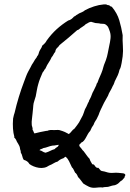

<svg xmlns="http://www.w3.org/2000/svg" viewBox="-20 -749 604 895"><path d="M410.2 16.6Q417 16.6 419.4 20Q421.9 23.4 424.3 26.9Q426.8 30.3 430.2 32.2Q433.6 34.2 438.5 33.2Q445.3 40 447.8 43.9Q450.2 47.9 458 48.8Q465.8 49.8 474.6 52.7Q483.4 55.7 491.2 56.6Q502 57.6 510.7 56.6Q519.5 55.7 531.2 56.6Q539.1 57.6 551.3 58.6Q563.5 59.6 564.5 67.4Q561.5 71.3 559.6 80.1Q554.7 84 551.8 88.4Q548.8 92.8 543 94.7Q533.2 104.5 530.8 106.4Q528.3 108.4 524.4 110.4Q514.6 115.2 512.7 114.7Q510.7 114.3 508.8 115.2Q502 116.2 495.1 118.7Q488.3 121.1 483.4 122.1Q475.6 123 469.7 123Q463.9 123 459 125Q451.2 124 442.4 124.5Q433.6 125 425.8 126Q408.2 127.9 394 121.1Q379.9 114.3 368.2 106.4Q362.3 98.6 356.4 90.8Q350.6 83 343.8 76.2Q337.9 60.5 330.1 55.7Q325.2 46.9 322.8 41Q320.3 35.2 315.4 31.2Q307.6 14.6 301.8 2.4Q295.9 -9.8 286.1 -18.6Q278.3 -14.6 276.4 -11.7Q259.8 -6.8 249 3.9Q238.3 6.8 229 12.7Q219.7 18.6 209 22.5Q198.2 30.3 186 32.7Q173.8 35.2 161.1 33.2Q148.4 31.2 136.7 26.4Q125 21.5 117.2 15.6Q109.4 1 90.8 -3.9Q85.9 -10.7 84 -20.5Q82 -30.3 77.1 -37.1Q77.1 -46.9 74.2 -51.8Q72.3 -66.4 69.3 -70.3Q66.4 -74.2 64.5 -79.1Q61.5 -83 59.1 -87.9Q56.6 -92.8 54.7 -97.7Q49.8 -105.5 47.4 -106.9Q44.9 -108.4 46.9 -111.3Q37.1 -145.5 41 -196.3Q43.9 -209 44.9 -213.4Q45.9 -217.8 47.9 -222.7Q56.6 -260.7 67.9 -297.4Q79.1 -334 91.8 -367.2Q96.7 -379.9 101.1 -392.1Q105.5 -404.3 111.3 -415Q114.3 -419.9 117.2 -425.8Q120.1 -431.6 123 -436.5Q126 -442.4 128.4 -447.3Q130.9 -452.1 134.8 -457Q142.6 -471.7 151.4 -482.4Q152.3 -486.3 154.8 -488.8Q157.2 -491.2 158.2 -494.1Q160.2 -498 160.6 -501.5Q161.1 -504.9 163.1 -508.8Q166 -515.6 170.4 -522Q174.8 -528.3 176.8 -536.1Q183.6 -542 188.5 -546.9Q193.4 -551.8 197.3 -559.6Q218.8 -589.8 244.1 -612.8Q269.5 -635.7 297.9 -653.3Q306.6 -655.3 313.5 -660.6Q320.3 -666 325.2 -671.9Q330.1 -672.9 335.9 -678.7Q350.6 -688.5 362.3 -692.4Q366.2 -694.3 369.6 -696.3Q373 -698.2 376 -701.2Q395.5 -711.9 418.5 -719.2Q441.4 -726.6 463.9 -728.5H474.6Q482.4 -724.6 483.9 -725.1Q485.4 -725.6 487.3 -724.6Q491.2 -723.6 493.7 -720.7Q496.1 -717.8 501 -717.8Q526.4 -687.5 536.1 -654.3Q545.9 -621.1 551.8 -585Q550.8 -561.5 552.7 -536.1Q554.7 -510.7 551.8 -486.3Q550.8 -477.5 549.3 -470.2Q547.9 -462.9 546.9 -455.1Q544.9 -447.3 543.5 -439.5Q542 -431.6 537.1 -423.8Q534.2 -410.2 528.8 -397.9Q523.4 -385.7 516.6 -373Q514.6 -370.1 514.2 -367.2Q513.7 -364.3 511.7 -360.4Q510.7 -357.4 509.3 -354.5Q507.8 -351.6 505.9 -348.6Q499 -333 493.2 -323.7Q487.3 -314.5 483.4 -302.7Q472.7 -284.2 464.8 -269.5Q457 -254.9 450.2 -239.3Q447.3 -232.4 444.3 -226.1Q441.4 -219.7 439.5 -212.9Q435.5 -206.1 433.1 -199.7Q430.7 -193.4 426.8 -188.5Q419.9 -177.7 418.9 -174.3Q418 -170.9 416 -167Q410.2 -159.2 408.2 -155.3Q406.2 -151.4 404.3 -147Q402.3 -142.6 400.4 -138.7Q394.5 -132.8 390.1 -125Q385.7 -117.2 381.3 -108.9Q377 -100.6 371.6 -93.8Q366.2 -86.9 358.4 -84Q356.4 -80.1 353 -78.1Q349.6 -76.2 349.6 -71.3Q349.6 -67.4 353.5 -63.5Q357.4 -59.6 359.4 -56.6Q362.3 -52.7 364.7 -49.3Q367.2 -45.9 370.1 -43.9Q377 -35.2 383.3 -25.9Q389.6 -16.6 397.5 -8.8Q399.4 -2 402.8 3.9Q406.2 9.8 410.2 16.6ZM327.1 -149.4Q333 -156.2 335 -159.7Q336.9 -163.1 339.8 -166Q344.7 -172.9 348.6 -178.7Q352.5 -184.6 356.4 -193.4Q358.4 -198.2 361.3 -202.6Q364.3 -207 366.2 -211.9Q369.1 -217.8 371.1 -225.1Q373 -232.4 376 -239.3Q383.8 -252.9 386.7 -260.7Q389.6 -268.6 394.5 -276.4Q394.5 -279.3 396 -281.7Q397.5 -284.2 399.4 -288.1Q404.3 -296.9 407.7 -307.1Q411.1 -317.4 416 -325.2Q419.9 -333 422.9 -339.4Q425.8 -345.7 428.7 -351.6Q429.7 -359.4 434.6 -364.3Q439.5 -378.9 446.3 -393.6Q453.1 -408.2 458 -422.9Q460 -428.7 461.4 -435.1Q462.9 -441.4 464.8 -446.3Q466.8 -452.1 469.2 -457.5Q471.7 -462.9 473.6 -468.8Q479.5 -485.4 482.4 -501.5Q485.4 -517.6 489.3 -536.1Q493.2 -552.7 495.1 -569.3Q497.1 -585.9 492.2 -601.6Q490.2 -608.4 487.8 -613.8Q485.4 -619.1 483.4 -624Q473.6 -636.7 464.4 -637.7Q455.1 -638.7 447.3 -638.7Q442.4 -640.6 436.5 -640.6Q430.7 -640.6 424.8 -641.6Q419.9 -643.6 414.6 -644.5Q409.2 -645.5 404.3 -647.5Q394.5 -645.5 390.1 -642.1Q385.7 -638.7 379.9 -636.7Q376 -631.8 371.1 -628.9Q366.2 -626 361.3 -622.1Q355.5 -619.1 350.6 -614.3Q345.7 -609.4 339.8 -608.4Q320.3 -590.8 299.3 -573.2Q278.3 -555.7 257.8 -539.1Q252.9 -531.2 246.1 -525.4Q239.3 -519.5 237.3 -506.8Q232.4 -502 229 -494.6Q225.6 -487.3 220.7 -482.4Q214.8 -468.8 207 -457.5Q199.2 -446.3 193.4 -432.6Q190.4 -425.8 188 -424.8Q185.5 -423.8 185.5 -419.9Q183.6 -418 182.1 -415.5Q180.7 -413.1 178.7 -411.1Q172.9 -397.5 167.5 -384.3Q162.1 -371.1 158.2 -356.4Q154.3 -342.8 151.9 -329.1Q149.4 -315.4 146.5 -299.8Q144.5 -292 141.6 -284.2Q138.7 -276.4 136.7 -267.6Q134.8 -256.8 134.3 -245.6Q133.8 -234.4 131.8 -220.7Q130.9 -208 128.9 -194.3Q127 -180.7 127.9 -169.9Q127.9 -163.1 130.4 -157.2Q132.8 -151.4 131.8 -143.6Q134.8 -140.6 136.2 -135.7Q137.7 -130.9 140.6 -127Q153.3 -129.9 167 -133.3Q180.7 -136.7 194.3 -138.7Q203.1 -138.7 207 -141.6Q216.8 -143.6 221.2 -143.1Q225.6 -142.6 231.4 -142.6Q238.3 -142.6 244.1 -143.1Q250 -143.6 256.8 -142.6Q263.7 -140.6 271 -138.2Q278.3 -135.7 282.2 -133.8Q293 -127.9 295.4 -127Q297.9 -126 300.8 -124Q308.6 -129.9 314 -137.2Q319.3 -144.5 327.1 -149.4ZM224.6 -70.3Q213.9 -68.4 203.6 -64.5Q193.4 -60.5 181.6 -58.6Q177.7 -55.7 171.9 -54.2Q166 -52.7 164.1 -48.8Q172.9 -46.9 178.2 -43Q183.6 -39.1 192.4 -37.1Q205.1 -41 214.4 -45.9Q223.6 -50.8 234.4 -53.7Q239.3 -59.6 245.6 -63Q252 -66.4 253.9 -74.2Q246.1 -73.2 239.3 -71.8Q232.4 -70.3 224.6 -70.3Z"/></svg>

Font: Seaweed Script
Style: Regular
Weight: 400
Designer: Squid
Foundry: Font Diner, Inc DBA Neapolitan
Version: Version 1.000